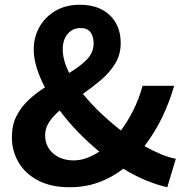

<svg xmlns="http://www.w3.org/2000/svg" viewBox="-20 -774 779 808"><path d="M244 -566Q244 -543 251 -518Q258 -493 271 -467Q315 -493 344.5 -522.5Q374 -552 374 -592Q374 -620 361 -638Q348 -656 319 -656Q286 -656 265 -631.5Q244 -607 244 -566ZM272 14Q195 14 140.5 -14.5Q86 -43 58 -91Q30 -139 30 -196Q30 -248 49.5 -286Q69 -324 100.5 -353.5Q132 -383 169 -406Q147 -448 134.5 -488.5Q122 -529 122 -566Q122 -618 146 -660.5Q170 -703 213.5 -728.5Q257 -754 316 -754Q396 -754 442 -710Q488 -666 488 -593Q488 -544 464.5 -506Q441 -468 405 -437.5Q369 -407 329 -379Q362 -338 403.5 -298.5Q445 -259 489 -225Q518 -264 541.5 -311Q565 -358 580 -413H713Q693 -344 662.5 -280.5Q632 -217 588 -159Q624 -139 657.5 -125Q691 -111 720 -106L684 14Q640 4 593 -15.5Q546 -35 499 -64Q453 -28 396.5 -7Q340 14 272 14ZM170 -205Q170 -158 203.5 -128.5Q237 -99 290 -99Q318 -99 345 -109Q372 -119 398 -136Q302 -215 231 -309Q204 -286 187 -260.5Q170 -235 170 -205Z"/></svg>

Font: Chiron Sans HK TT
Style: Bold
Weight: 700
Designer: Ryoko NISHIZUKA 西塚涼子 (kana, bopomofo & ideographs); Paul D. Hunt (Latin, Greek & Cyrillic); Sandoll Communications 산돌커뮤니
Foundry: Adobe
Version: Version 2.022;hotconv 1.0.109;makeotfexe 2.5.65596